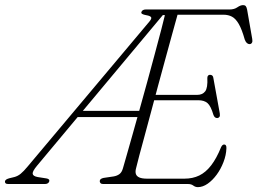

<svg xmlns="http://www.w3.org/2000/svg" viewBox="-72 -738 1033 770"><path d="M622.5 -700 615 -677 581 -677.5 77 -74Q58 -51.5 59 -41.5Q60 -31.5 79 -28L114 -22.5Q120.5 -21.5 123.8 -18.5Q127 -15.5 125.5 -10.5Q124 -5.5 119.5 -2.8Q115 0 108 0H-39Q-46.5 0 -49.8 -3.2Q-53 -6.5 -52 -11.5Q-50.5 -16 -46.2 -18.5Q-42 -21 -35 -23L-14.5 -28Q-1 -31.5 10.8 -41Q22.5 -50.5 39.5 -71L527.5 -652Q537.5 -664 533.8 -669.2Q530 -674.5 515 -677Q503.5 -679 498.5 -682Q493.5 -685 495 -689.5Q496.5 -694.5 501 -697.2Q505.5 -700 512.5 -700ZM241.5 -293.5H500L497 -268.5H225ZM527.5 -357.5H718.5Q740 -357.5 750.8 -371.5Q761.5 -385.5 759.5 -425.5Q759.5 -431.5 762.5 -434.8Q765.5 -438 770 -438Q776.5 -438 779.8 -434.5Q783 -431 783.5 -426L809.5 -283Q811 -273.5 808 -269.2Q805 -265 799.5 -264.5Q794 -264.5 790.2 -267.5Q786.5 -270.5 784 -277Q773.5 -313 760.2 -324.5Q747 -336 723 -336H521.5ZM682.5 0H342Q334.5 0 331.2 -3.5Q328 -7 328 -11.5Q328 -16.5 332 -19.8Q336 -23 343.5 -24.5L384 -30.5Q398 -33 407.2 -40Q416.5 -47 421 -63Q426.5 -81.5 436.5 -117Q446.5 -152.5 459.8 -199.2Q473 -246 488 -299.8Q503 -353.5 518.5 -409.8Q534 -466 548.2 -519.5Q562.5 -573 574.8 -619.5Q587 -666 595 -700H848.5Q867.5 -700 880 -708.8Q892.5 -717.5 903 -717.5Q910 -717.5 913.5 -713.5Q917 -709.5 919 -699.5L939.5 -582Q941.5 -572 938.5 -566.8Q935.5 -561.5 929.5 -561Q923 -561 918 -565.5Q913 -570 909.5 -579.5Q898 -620.5 885.5 -642Q873 -663.5 858.2 -671.2Q843.5 -679 824 -679H640Q630.5 -645 618 -599.5Q605.5 -554 591.2 -501.8Q577 -449.5 562.2 -395.2Q547.5 -341 533.8 -289.2Q520 -237.5 507.8 -192.5Q495.5 -147.5 486.5 -113.8Q477.5 -80 473.5 -62.5Q470 -49.5 473 -40.2Q476 -31 487 -26.2Q498 -21.5 518 -21.5H667.5Q701 -21.5 727.2 -34.2Q753.5 -47 775 -75Q796.5 -103 814.5 -147.5Q819.5 -158.5 827 -158.5Q831.5 -158.5 834 -154.8Q836.5 -151 836 -143Q835 -115.5 824.2 -87.8Q813.5 -60 797 -37.5Q780.5 -15 760.8 -1.2Q741 12.5 721.5 12.5Q711.5 12.5 703.2 6.2Q695 0 682.5 0Z"/></svg>

Font: Fraunces 72pt Soft Wonky ExtraLight
Style: Italic
Weight: 250
Italic angle: -16°
Version: Version 1.000;[b76b70a41]